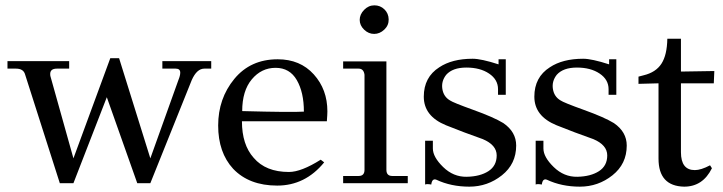

<svg xmlns="http://www.w3.org/2000/svg" viewBox="-20 -686 2709 719"><path d="M771 -457V-429H745Q717 -429 698 -386L543 0H494L380 -322L255 0H204L74 -407Q68 -429 40 -429H8V-457H239V-429H193Q168 -429 168 -409Q168 -403 169 -400L255 -93L393 -468H426L543 -93L648 -386Q655 -403 655 -414Q655 -429 638 -429H588V-457Z M1204 -232H886Q886 -144 930 -95Q975 -42 1062 -42Q1108 -42 1181 -88L1194 -78Q1123 9 1018 9Q913 9 853 -54Q797 -115 797 -216Q797 -317 857.5 -390.5Q918 -464 1020 -464Q1104 -464 1155 -407.5Q1206 -351 1206 -269Q1206 -258 1204 -232ZM1118 -268Q1118 -340 1091.5 -386Q1065 -432 1012 -432Q959 -432 923 -389Q887 -346 887 -270Q1074 -265 1118 -268Z M1382 -666Q1404 -666 1419.5 -651Q1435 -636 1435.5 -613.5Q1436 -591 1419 -575Q1402 -559 1381 -559Q1360 -559 1343.5 -575Q1327 -591 1327 -611.5Q1327 -632 1343.5 -649Q1360 -666 1382 -666ZM1427 -456V-50Q1427 -27 1449 -27H1507V0H1265V-27H1323Q1345 -27 1345 -50V-406Q1342 -429 1323 -429H1265V-456Z M1913 -141Q1913 -72 1859.5 -29.5Q1806 13 1737.5 13Q1669 13 1614 -13Q1598 -19 1595 5Q1578 2 1572 5V-159H1601V-130Q1601 -98 1639.5 -60.5Q1678 -23 1728 -24Q1778 -25 1809 -45Q1840 -65 1840 -104Q1840 -143 1788 -165Q1717 -190 1650 -217Q1567 -251 1567 -324Q1567 -397 1625 -434Q1673 -466 1750 -466Q1782 -466 1847 -445V-464H1874V-331H1845V-352Q1845 -388 1811.5 -410.5Q1778 -433 1726.5 -433Q1675 -433 1651 -406Q1632 -382 1636.5 -353Q1641 -324 1665 -310Q1676 -302 1752.5 -274.5Q1829 -247 1865 -225Q1913 -192 1913 -141Z M2327 -141Q2327 -72 2273.5 -29.5Q2220 13 2151.5 13Q2083 13 2028 -13Q2012 -19 2009 5Q1992 2 1986 5V-159H2015V-130Q2015 -98 2053.5 -60.5Q2092 -23 2142 -24Q2192 -25 2223 -45Q2254 -65 2254 -104Q2254 -143 2202 -165Q2131 -190 2064 -217Q1981 -251 1981 -324Q1981 -397 2039 -434Q2087 -466 2164 -466Q2196 -466 2261 -445V-464H2288V-331H2259V-352Q2259 -388 2225.5 -410.5Q2192 -433 2140.5 -433Q2089 -433 2065 -406Q2046 -382 2050.5 -353Q2055 -324 2079 -310Q2090 -302 2166.5 -274.5Q2243 -247 2279 -225Q2327 -192 2327 -141Z M2479 -541H2530V-418L2655 -420L2653 -374H2530V-116Q2530 -49 2582 -49Q2605 -49 2639 -67L2646 -56Q2612 13 2542 13Q2446 11 2446 -92V-374L2371 -372V-399Q2378 -401 2390 -404Q2436 -415 2457 -447.5Q2478 -480 2479 -541Z"/></svg>

Font: GFS Didot
Style: Regular
Weight: 400
Designer: Takis Katsoulidis and George D. Matthiopoulos
Foundry: Takis Katsoulidis and George D. Matthiopoulos
Version: Version 1.0